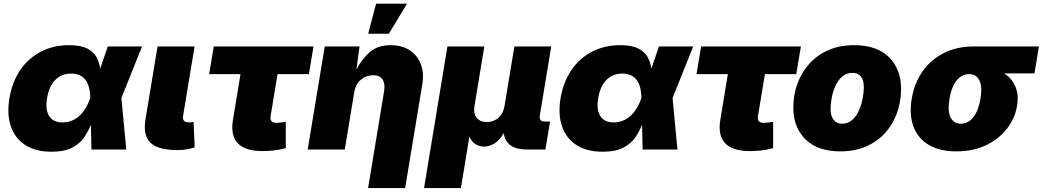

<svg xmlns="http://www.w3.org/2000/svg" viewBox="-20 -792 5523 1017"><path d="M252.4 11.7Q169.9 11.7 115.2 -22.9Q60.5 -57.6 38.1 -121.1Q15.6 -184.6 29.8 -271.5Q44.4 -358.4 87.6 -421.4Q130.9 -484.4 197 -518.6Q263.2 -552.7 345.7 -552.7Q408.7 -552.7 443.1 -534.4Q477.5 -516.1 492.2 -487.5Q506.8 -459 510.7 -428.2L550.8 -545.9H732.4L623 -272.9L648.9 0H464.4L461.4 -131.8Q448.7 -98.6 426.5 -65.4Q404.3 -32.2 363 -10.3Q321.8 11.7 252.4 11.7ZM458 -272.9V-274.4Q456.5 -341.3 430.4 -371.8Q404.3 -402.3 357.4 -402.3Q306.2 -402.3 272.9 -368.9Q239.7 -335.4 229.5 -273.4Q218.8 -210.9 240.2 -177.2Q261.7 -143.6 311 -143.6Q360.8 -143.6 398.7 -176.8Q436.5 -210 457.5 -271.5Z M919.9 2.9Q817.4 2.9 777.1 -35.9Q736.8 -74.7 750.5 -159.2L814.5 -545.9H1010.7L949.7 -177.7Q944.3 -143.6 980.5 -143.6Q998 -143.6 1005.4 -146.5L1011.2 -11.7Q999 -7.3 975.3 -2.2Q951.7 2.9 919.9 2.9Z M1371.6 8.3Q1186.5 8.3 1213.9 -157.2L1253.9 -399.4H1087.9L1112.3 -545.9H1640.6L1616.2 -399.4H1450.2L1413.1 -175.3Q1408.2 -141.1 1444.8 -141.1Q1453.6 -141.1 1470.7 -143.3Q1487.8 -145.5 1493.7 -147.5V-7.3Q1458.5 2 1428.2 5.1Q1397.9 8.3 1371.6 8.3Z M1856.9 -306.6 1806.2 0H1609.9L1700.2 -545.9H1884.3L1867.7 -422.9Q1896 -478.5 1938.2 -515.6Q1980.5 -552.7 2050.3 -552.7Q2108.4 -552.7 2149.2 -526.4Q2189.9 -500 2208.5 -453.6Q2227.1 -407.2 2217.3 -347.7L2126 204.1H1929.7L2014.2 -306.6Q2021 -347.2 2006.8 -370.4Q1992.7 -393.6 1956.5 -393.6Q1920.4 -393.6 1892.1 -370.4Q1863.8 -347.2 1856.9 -306.6ZM1930.2 -613.3 1972.2 -772.5H2136.2L2039.6 -613.3Z M2226.1 204.1 2350.1 -545.9H2545.4L2493.2 -230.5Q2486.8 -190.9 2504.9 -168.2Q2522.9 -145.5 2558.6 -145.5Q2594.2 -145.5 2620.1 -168.2Q2646 -190.9 2652.3 -230.5L2704.6 -545.9H2899.9L2839.4 -180.7Q2834 -148.4 2865.2 -148.4H2893.6L2869.1 0H2769.5Q2661.6 0 2647.9 -86.9Q2625.5 -46.9 2597.9 -31.2Q2570.3 -15.6 2544.9 -15.6Q2521 -15.6 2499.8 -27.6Q2478.5 -39.6 2466.3 -68.8L2421.4 204.1Z M3171.9 11.7Q3089.4 11.7 3034.7 -22.9Q2980 -57.6 2957.5 -121.1Q2935.1 -184.6 2949.2 -271.5Q2963.9 -358.4 3007.1 -421.4Q3050.3 -484.4 3116.5 -518.6Q3182.6 -552.7 3265.1 -552.7Q3328.1 -552.7 3362.5 -534.4Q3397 -516.1 3411.6 -487.5Q3426.3 -459 3430.2 -428.2L3470.2 -545.9H3651.9L3542.5 -272.9L3568.4 0H3383.8L3380.9 -131.8Q3368.2 -98.6 3345.9 -65.4Q3323.7 -32.2 3282.5 -10.3Q3241.2 11.7 3171.9 11.7ZM3377.4 -272.9V-274.4Q3376 -341.3 3349.9 -371.8Q3323.7 -402.3 3276.9 -402.3Q3225.6 -402.3 3192.4 -368.9Q3159.2 -335.4 3148.9 -273.4Q3138.2 -210.9 3159.7 -177.2Q3181.2 -143.6 3230.5 -143.6Q3280.3 -143.6 3318.1 -176.8Q3356 -210 3377 -271.5Z M3953.1 8.3Q3768.1 8.3 3795.4 -157.2L3835.4 -399.4H3669.4L3693.8 -545.9H4222.2L4197.8 -399.4H4031.7L3994.6 -175.3Q3989.7 -141.1 4026.4 -141.1Q4035.2 -141.1 4052.2 -143.3Q4069.3 -145.5 4075.2 -147.5V-7.3Q4040 2 4009.8 5.1Q3979.5 8.3 3953.1 8.3Z M4431.6 9.8Q4311 9.8 4246.6 -53.7Q4182.1 -117.2 4182.1 -222.2Q4182.1 -288.6 4203.6 -348.1Q4225.1 -407.7 4266.4 -453.9Q4307.6 -500 4367.4 -526.4Q4427.2 -552.7 4504.4 -552.7Q4624.5 -552.7 4688.7 -489.3Q4752.9 -425.8 4752.9 -320.8Q4752.9 -254.9 4731.9 -195.3Q4710.9 -135.7 4669.9 -89.6Q4628.9 -43.5 4569.1 -16.8Q4509.3 9.8 4431.6 9.8ZM4439.5 -136.7Q4472.2 -136.7 4494.6 -157.2Q4517.1 -177.7 4530.5 -208.7Q4543.9 -239.7 4549.8 -272.7Q4555.7 -305.7 4555.7 -330.1Q4555.7 -367.7 4539.8 -387Q4523.9 -406.2 4496.6 -406.2Q4463.4 -406.2 4440.7 -386.2Q4418 -366.2 4404.5 -335.7Q4391.1 -305.2 4385.3 -272.7Q4379.4 -240.2 4379.4 -215.3Q4379.4 -177.2 4395.8 -157Q4412.1 -136.7 4439.5 -136.7Z M5045.9 9.8Q4957 9.8 4899.4 -24.7Q4841.8 -59.1 4818.6 -121.6Q4795.4 -184.1 4809.1 -268.1Q4822.8 -351.6 4866.7 -414.1Q4910.6 -476.6 4979.7 -511.2Q5048.8 -545.9 5137.7 -545.9H5482.9L5459.5 -403.3H5299.3Q5340.3 -376.5 5358.6 -333Q5377 -289.6 5367.2 -231.4Q5356.4 -165.5 5314 -110.6Q5271.5 -55.7 5203.1 -22.9Q5134.8 9.8 5045.9 9.8ZM5113.3 -399.4Q5074.7 -399.4 5047.4 -366.2Q5020 -333 5009.3 -268.1Q4998.5 -204.6 5014.9 -170.7Q5031.2 -136.7 5069.8 -136.7Q5107.9 -136.7 5135.3 -170.7Q5162.6 -204.6 5173.3 -268.1Q5184.1 -333 5167.7 -366.2Q5151.4 -399.4 5113.3 -399.4Z"/></svg>

Font: Inter Black
Style: Italic
Weight: 900
Italic angle: -9.39999°
Designer: Rasmus Andersson
Foundry: rsms
Version: Version 4.000;git-a52131595